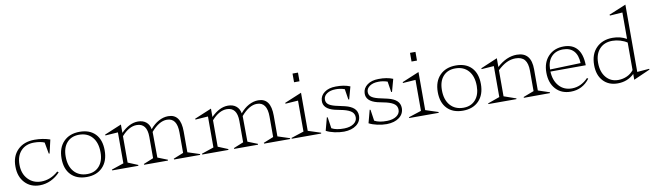

<svg xmlns="http://www.w3.org/2000/svg" viewBox="-40 -1257 6220 1828"><g transform="rotate(-10 3070.5 -343.0)"><path d="M431.2 -70.8Q393.1 -28.3 341.6 -4.2Q290 20 233.9 20Q145.5 20 90.6 -38.8Q35.6 -97.7 35.2 -193.8Q33.7 -294.9 94.2 -355.5Q154.8 -416 257.8 -416Q339.4 -416 407.2 -392.1L377 -261.2L369.1 -263.2L349.1 -373Q308.1 -390.1 248 -390.1Q168.9 -390.1 122.3 -340.6Q75.7 -291 76.2 -205.1Q76.7 -118.7 126.5 -65.9Q176.3 -13.2 252.9 -13.2Q344.2 -13.2 418.9 -80.1Z M693.8 -416Q791 -416 845 -359.4Q898.9 -302.7 898.9 -200.2Q898.9 -97.7 842 -38.8Q785.2 20 688 20Q590.8 20 535.9 -36.9Q481 -93.8 481 -195.8Q481 -297.9 538.3 -356.9Q595.7 -416 693.8 -416ZM522.9 -207Q522.9 -113.8 569.8 -60.3Q616.7 -6.8 697.8 -6.8Q770.5 -6.8 813.7 -55.7Q856.9 -104.5 856.9 -189Q856.9 -282.7 810.8 -335.9Q764.6 -389.2 683.6 -389.2Q609.4 -389.2 566.2 -341.1Q522.9 -293 522.9 -207Z M1378.9 -293.9 1380.9 -45.9 1476.6 -7.8 1474.6 0H1245.6L1243.7 -7.8L1339.8 -46.9V-252.9Q1339.8 -384.8 1239.7 -384.8Q1166 -384.8 1093.8 -303.2V-47.9L1190.4 -7.8L1188.5 0H936.5L934.6 -7.8L1052.7 -47.9V-347.2L930.7 -338.9L928.7 -347.2L1093.8 -416V-335Q1174.8 -416 1256.8 -416Q1305.7 -416 1336.4 -390.9Q1367.2 -365.7 1374.5 -320.8Q1412.1 -366.7 1457.8 -391.4Q1503.4 -416 1549.8 -416Q1610.8 -416 1640.9 -374Q1670.9 -332 1670.9 -246.1V-45.9L1787.6 -7.8L1785.6 0H1534.7L1532.7 -7.8L1629.9 -46.9V-244.1Q1629.9 -384.8 1531.7 -384.8Q1457 -384.8 1378.9 -293.9Z M2249.5 -293.9 2251.5 -45.9 2347.2 -7.8 2345.2 0H2116.2L2114.3 -7.8L2210.4 -46.9V-252.9Q2210.4 -384.8 2110.4 -384.8Q2036.6 -384.8 1964.4 -303.2V-47.9L2061 -7.8L2059.1 0H1807.1L1805.2 -7.8L1923.3 -47.9V-347.2L1801.3 -338.9L1799.3 -347.2L1964.4 -416V-335Q2045.4 -416 2127.4 -416Q2176.3 -416 2207 -390.9Q2237.8 -365.7 2245.1 -320.8Q2282.7 -366.7 2328.4 -391.4Q2374 -416 2420.4 -416Q2481.4 -416 2511.5 -374Q2541.5 -332 2541.5 -246.1V-45.9L2658.2 -7.8L2656.2 0H2405.3L2403.3 -7.8L2500.5 -46.9V-244.1Q2500.5 -384.8 2402.3 -384.8Q2327.6 -384.8 2249.5 -293.9Z M2835 -47.9 2958 -7.8 2956.1 0H2672.9L2670.9 -7.8L2793.9 -47.9V-347.2L2671.9 -338.9L2669.9 -347.2L2835 -416ZM2787.1 -525.9V-609.9H2839.8V-525.9Z M3003.4 -18.1 3036.6 -143.1 3044.4 -141.1 3060.5 -33.2Q3105 -8.3 3183.6 -9.8Q3240.7 -11.2 3274.2 -34.9Q3307.6 -58.6 3307.6 -95.2Q3307.6 -128.9 3283.7 -149.2Q3259.8 -169.4 3206.5 -183.1L3121.6 -201.2Q3011.7 -229 3016.6 -307.1Q3019 -355 3060.5 -385.7Q3102.1 -416.5 3169.4 -417Q3250 -418.5 3308.6 -394L3275.4 -272.9L3267.6 -274.9L3251.5 -377Q3205.6 -392.6 3162.6 -391.1Q3113.3 -390.6 3081.8 -369.9Q3050.3 -349.1 3047.9 -317.9Q3045.4 -287.1 3065.7 -268.3Q3085.9 -249.5 3136.7 -236.8L3225.6 -216.8Q3283.2 -202.6 3311.8 -175.8Q3340.3 -148.9 3340.8 -106.9Q3340.8 -50.3 3295.7 -15.9Q3250.5 18.6 3174.8 20Q3130.4 20 3083.5 9.8Q3036.6 -0.5 3003.4 -18.1Z M3417.5 -18.1 3450.7 -143.1 3458.5 -141.1 3474.6 -33.2Q3519 -8.3 3597.7 -9.8Q3654.8 -11.2 3688.2 -34.9Q3721.7 -58.6 3721.7 -95.2Q3721.7 -128.9 3697.8 -149.2Q3673.8 -169.4 3620.6 -183.1L3535.6 -201.2Q3425.8 -229 3430.7 -307.1Q3433.1 -355 3474.6 -385.7Q3516.1 -416.5 3583.5 -417Q3664.1 -418.5 3722.7 -394L3689.5 -272.9L3681.6 -274.9L3665.5 -377Q3619.6 -392.6 3576.7 -391.1Q3527.3 -390.6 3495.8 -369.9Q3464.4 -349.1 3461.9 -317.9Q3459.5 -287.1 3479.7 -268.3Q3500 -249.5 3550.8 -236.8L3639.6 -216.8Q3697.3 -202.6 3725.8 -175.8Q3754.4 -148.9 3754.9 -106.9Q3754.9 -50.3 3709.7 -15.9Q3664.6 18.6 3588.9 20Q3544.4 20 3497.6 9.8Q3450.7 -0.5 3417.5 -18.1Z M3970.7 -47.9 4093.8 -7.8 4091.8 0H3808.6L3806.6 -7.8L3929.7 -47.9V-347.2L3807.6 -338.9L3805.7 -347.2L3970.7 -416ZM3922.9 -525.9V-609.9H3975.6V-525.9Z M4331.1 -416Q4428.2 -416 4482.2 -359.4Q4536.1 -302.7 4536.1 -200.2Q4536.1 -97.7 4479.2 -38.8Q4422.4 20 4325.2 20Q4228 20 4173.1 -36.9Q4118.2 -93.8 4118.2 -195.8Q4118.2 -297.9 4175.5 -356.9Q4232.9 -416 4331.1 -416ZM4160.2 -207Q4160.2 -113.8 4207 -60.3Q4253.9 -6.8 4335 -6.8Q4407.7 -6.8 4450.9 -55.7Q4494.1 -104.5 4494.1 -189Q4494.1 -282.7 4448 -335.9Q4401.9 -389.2 4320.8 -389.2Q4246.6 -389.2 4203.4 -341.1Q4160.2 -293 4160.2 -207Z M4567.9 -338.9 4565.9 -347.2 4728 -416V-331.1Q4820.3 -416 4919.9 -416Q5059.1 -416 5059.1 -251V-45.9L5169.9 -8.8L5168 -1L4917 0L4915 -7.8L5018.1 -46.9V-243.2Q5018.1 -315.4 4990 -349.6Q4961.9 -383.8 4901.9 -383.8Q4857.9 -383.8 4815.9 -363.8Q4773.9 -343.8 4728 -299.8V-47.9L4845.7 -6.8L4843.8 0H4573.7L4571.8 -6.8L4687 -47.9V-347.2Z M5505.4 -231.9Q5502.4 -309.6 5465.8 -349.4Q5429.2 -389.2 5362.3 -389.2Q5291.5 -389.2 5250.2 -344.7Q5209 -300.3 5208.5 -222.2ZM5168.5 -199.2Q5168.5 -297.9 5224.9 -356.9Q5281.2 -416 5374.5 -416Q5459 -416 5503.9 -362.5Q5548.8 -309.1 5550.3 -203.1L5208.5 -202.1Q5212.4 -114.3 5259.5 -61.5Q5306.6 -8.8 5383.3 -8.8Q5471.2 -8.8 5540.5 -81.1L5551.3 -73.2Q5481 20 5367.2 20Q5276.4 20 5222.4 -39.8Q5168.5 -99.6 5168.5 -199.2Z M5628.9 -189.9Q5628.9 -296.4 5688.7 -356.2Q5748.5 -416 5846.7 -416Q5920.4 -416 5981 -381.8V-637.2L5859.9 -628.9L5856 -637.2L6022 -706.1V-55.2L6138.7 -64.9L6140.6 -57.1L5981 13.2V-43Q5916.5 20 5820.8 20Q5733.4 20 5681.2 -36.6Q5628.9 -93.3 5628.9 -189.9ZM5669.9 -205.1Q5669.9 -117.2 5714.4 -64.2Q5758.8 -11.2 5831.5 -11.2Q5875.5 -11.2 5914.8 -28.6Q5954.1 -45.9 5981 -80.1V-346.2Q5953.6 -365.2 5915 -376.7Q5876.5 -388.2 5838.9 -388.2Q5760.7 -388.2 5715.3 -338.9Q5669.9 -289.6 5669.9 -205.1Z"/></g></svg>

Font: Halibut Thin
Style: Regular
Weight: 250
Designer: Matteo Maggi
Foundry: Collletttivo
Version: Version 3.080 | FøM Fix